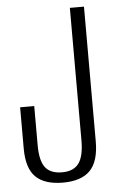

<svg xmlns="http://www.w3.org/2000/svg" viewBox="-51 -711 457 752"><g transform="rotate(-5 178.0 -335.0)"><path d="M166.5 4.5Q238.5 4.5 273.2 -31Q308 -66.5 308 -145V-675H252.5V-154Q252.5 -91.5 232 -63.8Q211.5 -36 166.5 -36Q120.5 -36 100.2 -62.8Q80 -89.5 80 -150V-304H24.5V-142Q24.5 -64 59.5 -29.8Q94.5 4.5 166.5 4.5Z"/></g></svg>

Font: Anybody Condensed Light
Style: Regular
Weight: 300
Width: 3
Designer: Tyler Finck
Foundry: Etcetera Type Company
Version: Version 1.113;gftools[0.9.25]